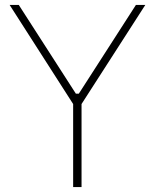

<svg xmlns="http://www.w3.org/2000/svg" viewBox="-20 -757 627 777"><path d="M276 0V-336L19 -737H56L287 -378H299L530 -737H568L310 -336V0Z"/></svg>

Font: Tomorrow ExtraLight
Style: Regular
Weight: 275
Designer: Tony de Marco, Monica Rizzolli
Foundry: Just in Type
Version: Version 2.002